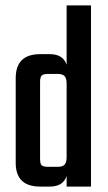

<svg xmlns="http://www.w3.org/2000/svg" viewBox="-20 -689 400 709"><path d="M226 -669H316V0H226V-39Q213 0 164 0H128Q38 0 38 -88V-400Q38 -489 128 -489H164Q213 -489 226 -450ZM158 -73H193Q211 -73 218.5 -81Q226 -89 226 -108V-381Q226 -400 218.5 -408Q211 -416 193 -416H158Q140 -416 134 -410Q128 -404 128 -387V-102Q128 -84 134 -78.5Q140 -73 158 -73Z"/></svg>

Font: Teko Regular
Style: Regular
Weight: 400
Designer: Manushi Parikh, Jonny Pinhorn
Foundry: Indian Type Foundry
Version: Version 1.105;PS 1.0;hotconv 1.0.78;makeotf.lib2.5.61930; tt